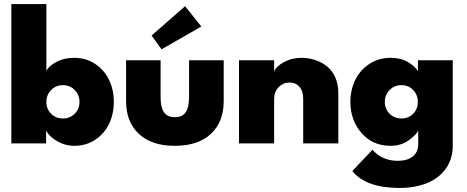

<svg xmlns="http://www.w3.org/2000/svg" viewBox="-20 -708 2308 948"><path d="M36 0V-688H209V-356.5Q217.5 -379.5 256.2 -401Q295 -422.5 346.5 -422.5Q405 -422.5 450.2 -392.2Q495.5 -362 518.8 -313Q542 -264 542 -205Q542 -146 518.8 -97Q495.5 -48 450.2 -18Q405 12 346.5 12Q303 12 264.2 -9.8Q225.5 -31.5 207.5 -62.5V0ZM291 -287.5Q256 -287.5 232.5 -263.5Q209 -239.5 209 -205Q209 -170 232.2 -146.5Q255.5 -123 291 -123Q325.5 -123 349 -146.8Q372.5 -170.5 372.5 -205Q372.5 -239.5 349 -263.5Q325.5 -287.5 291 -287.5Z M777.5 -464.5 728.5 -532.5 894 -677.5 974 -577ZM773 -226Q773 -179.5 789.2 -154.5Q805.5 -129.5 843 -129.5Q881 -129.5 897.2 -154.5Q913.5 -179.5 913.5 -226V-410.5H1084.5V-208.5Q1084.5 -105.5 1021 -46.8Q957.5 12 843 12Q729 12 665.8 -46.8Q602.5 -105.5 602.5 -208.5V-410.5H773Z M1468 -422.5Q1502.5 -422.5 1534 -412.5Q1565.5 -402.5 1592.2 -382.2Q1619 -362 1634.8 -327.5Q1650.5 -293 1650.5 -248.5V0H1477V-221Q1477 -258.5 1458.5 -279.5Q1440 -300.5 1409.5 -300.5Q1378 -300.5 1355.8 -277.5Q1333.5 -254.5 1333.5 -218.5V0H1160V-410.5H1333.5V-354.5Q1342.5 -380 1381.8 -401.2Q1421 -422.5 1468 -422.5Z M1952.5 220Q1787.5 220 1719.5 136.5L1819 31.5Q1866.5 86 1944.5 86Q1990.5 86 2017.8 64.8Q2045 43.5 2045 1.5V-62.5Q2033.5 -40 1996.2 -14Q1959 12 1908.5 12Q1820 12 1765 -51.2Q1710 -114.5 1710 -205Q1710 -263.5 1733.8 -312.8Q1757.5 -362 1803.5 -392.2Q1849.5 -422.5 1908.5 -422.5Q1958.5 -422.5 1993.8 -401.8Q2029 -381 2043.5 -356.5V-410.5H2215.5V11Q2215.5 78 2180.2 126Q2145 174 2086.2 197Q2027.5 220 1952.5 220ZM1962 -123Q1997.5 -123 2020.2 -146.5Q2043 -170 2043 -205Q2043 -239.5 2020 -263.5Q1997 -287.5 1962 -287.5Q1927.5 -287.5 1903.8 -263.5Q1880 -239.5 1880 -205Q1880 -170.5 1903.5 -146.8Q1927 -123 1962 -123Z"/></svg>

Font: League Spartan ExtraBold
Style: Regular
Weight: 800
Foundry: The League of Moveable Type
Version: Version 2.002